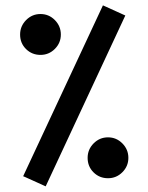

<svg xmlns="http://www.w3.org/2000/svg" viewBox="-20 -673 544 704"><path d="M366.2 -649.4 430.7 -620.1 439.5 -616.2 147.5 10.3 138.7 6.3 74.2 -22.9 64.9 -26.9 357.4 -653.3ZM301.3 -94.2Q301.3 -125 323.2 -147.2Q345.2 -169.4 376 -169.4Q406.7 -169.4 428.7 -147.2Q450.7 -125 450.7 -94.2Q450.7 -63.5 428.7 -41.5Q406.7 -19.5 376 -19.5Q344.7 -19.5 323 -41Q301.3 -62.5 301.3 -94.2ZM53.7 -546.4Q53.7 -577.1 75.7 -599.4Q97.7 -621.6 128.4 -621.6Q159.2 -621.6 181.2 -599.4Q203.1 -577.1 203.1 -546.4Q203.1 -515.6 181.2 -493.7Q159.2 -471.7 128.4 -471.7Q97.2 -471.7 75.4 -493.2Q53.7 -514.6 53.7 -546.4Z"/></svg>

Font: Samim Medium FD
Style: Medium-FD
Weight: 500
Foundry: DejaVu fonts team - Redesigned by Saber Rastikerdar
Version: Version 4.0.5